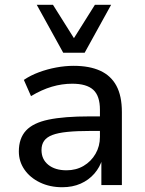

<svg xmlns="http://www.w3.org/2000/svg" viewBox="-20 -776 609 805"><path d="M241 9Q189 9 147.5 -11Q106 -31 82.5 -65Q59 -99 59 -141Q59 -196 89 -228.5Q119 -261 184 -274.5Q249 -288 355 -288H414V-227H358Q302 -227 262.5 -223Q223 -219 199.5 -210Q176 -201 165 -185.5Q154 -170 154 -147Q154 -108 182.5 -85Q211 -62 259 -62Q299 -62 330.5 -80.5Q362 -99 380.5 -131Q399 -163 399 -202V-316Q399 -374 371 -399.5Q343 -425 283 -425Q240 -425 197.5 -412.5Q155 -400 110 -373L80 -441Q108 -460 143 -473Q178 -486 215.5 -493Q253 -500 289 -500Q355 -500 400 -479.5Q445 -459 468 -416.5Q491 -374 491 -306V0H405V-109H409Q399 -75 375.5 -48Q352 -21 318 -6Q284 9 241 9ZM245 -555 134 -756H202L290 -616L378 -756H446L335 -555Z"/></svg>

Font: Nunito Sans 10pt Medium
Style: Regular
Weight: 500
Designer: Vernon Adams
Foundry: Vernon Adams
Version: Version 3.101;gftools[0.9.27]